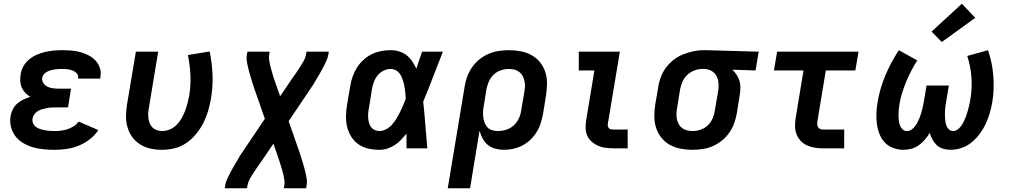

<svg xmlns="http://www.w3.org/2000/svg" viewBox="-20 -798 5440 1033"><path d="M272 8Q242 8 212.5 5Q183 2 156 -6Q129 -14 104.5 -28.5Q80 -43 63 -65Q46 -87 39 -116Q32 -145 37 -174Q40 -192 49 -210Q58 -228 73 -241Q88 -254 106 -262.5Q124 -271 143 -277Q128 -286 116 -298.5Q104 -311 97 -327Q90 -343 89 -361Q88 -379 91 -398Q94 -420 106 -441.5Q118 -463 137 -478.5Q156 -494 178 -503.5Q200 -513 223 -518.5Q246 -524 269 -526Q292 -528 314 -528Q339 -528 364 -526Q389 -524 412.5 -517.5Q436 -511 457 -500Q478 -489 494 -472Q510 -455 517.5 -431.5Q525 -408 520 -383Q520 -381 519.5 -379Q519 -377 519 -375H400Q400 -375 400 -376Q400 -377 400 -377Q402 -387 398 -395.5Q394 -404 386.5 -409.5Q379 -415 370.5 -418.5Q362 -422 352.5 -424Q343 -426 333.5 -426.5Q324 -427 314 -427Q304 -427 294 -426.5Q284 -426 273.5 -424.5Q263 -423 253 -420Q243 -417 233 -412Q223 -407 216 -398.5Q209 -390 207 -380Q205 -364 213.5 -351Q222 -338 235.5 -331.5Q249 -325 265 -323Q281 -321 297 -321H362L346 -220H280Q268 -220 256 -219.5Q244 -219 232 -216.5Q220 -214 207.5 -210.5Q195 -207 184 -200.5Q173 -194 165 -183Q157 -172 155 -160Q153 -147 158 -135Q163 -123 173 -115.5Q183 -108 195 -104Q207 -100 220 -97.5Q233 -95 246 -94Q259 -93 272 -93Q290 -93 307.5 -95Q325 -97 342 -102.5Q359 -108 375.5 -118Q392 -128 403 -144L509 -98Q490 -69 461.5 -47.5Q433 -26 401.5 -13.5Q370 -1 337.5 3.5Q305 8 272 8Z M850 8Q820 8 790 1.5Q760 -5 735 -20.5Q710 -36 692.5 -59.5Q675 -83 666.5 -111.5Q658 -140 658 -171Q658 -202 663 -233L711 -520H831L781 -217Q778 -202 777.5 -187.5Q777 -173 779 -159Q781 -145 786.5 -132.5Q792 -120 801.5 -111Q811 -102 824.5 -97.5Q838 -93 853 -93Q873 -93 893.5 -101.5Q914 -110 930 -126Q946 -142 957 -161.5Q968 -181 975.5 -201Q983 -221 988.5 -241.5Q994 -262 998 -283Q1007 -339 1004.5 -393.5Q1002 -448 991 -502L1108 -521Q1121 -459 1123.5 -395.5Q1126 -332 1115 -267Q1109 -233 1099.5 -200.5Q1090 -168 1074 -136.5Q1058 -105 1034.5 -76.5Q1011 -48 981.5 -28Q952 -8 918 0Q884 8 850 8Z M1189 215 1192 197Q1195 180 1203 163.5Q1211 147 1219 131Q1227 115 1236.5 99Q1246 83 1255 67.5Q1264 52 1273.5 36.5Q1283 21 1294 6L1405 -159L1348 -322Q1343 -337 1338.5 -351.5Q1334 -366 1329.5 -380.5Q1325 -395 1321 -409.5Q1317 -424 1313.5 -439.5Q1310 -455 1307.5 -470.5Q1305 -486 1308 -502L1311 -520H1431L1428 -502Q1426 -489 1428 -476Q1430 -463 1432.5 -451Q1435 -439 1438.5 -427Q1442 -415 1445.5 -403Q1449 -391 1452.5 -379Q1456 -367 1461 -355L1487 -280L1546 -367Q1547 -369 1548.5 -371Q1550 -373 1552 -376Q1552 -376 1552 -376Q1552 -376 1552 -376Q1553 -377 1554.5 -379Q1556 -381 1557 -383H1558Q1558 -383 1558 -383Q1558 -383 1558 -384Q1568 -398 1577.5 -412Q1587 -426 1596 -440.5Q1605 -455 1614 -470.5Q1623 -486 1626 -502L1629 -520H1749L1746 -502Q1743 -485 1735 -468.5Q1727 -452 1719 -436Q1711 -420 1701.5 -404Q1692 -388 1683 -372.5Q1674 -357 1664.5 -341.5Q1655 -326 1644 -311L1533 -146L1590 17Q1595 32 1599.5 46.5Q1604 61 1608.5 75.5Q1613 90 1617 104.5Q1621 119 1624.5 134.5Q1628 150 1630.5 165.5Q1633 181 1630 197L1627 215H1507L1510 197Q1512 184 1510 171Q1508 158 1505.5 146Q1503 134 1499.5 122Q1496 110 1492.5 98Q1489 86 1485 74Q1481 62 1477 50L1451 -25L1392 62Q1390 64 1388.5 66Q1387 68 1386 71Q1386 71 1386 71Q1386 71 1386 71Q1384 72 1383 74Q1382 76 1381 78H1380Q1380 78 1380 78Q1380 78 1380 79Q1370 93 1360.5 107Q1351 121 1341.5 135.5Q1332 150 1323.5 165.5Q1315 181 1312 197L1309 215Z M2021 8Q1991 8 1962 1.5Q1933 -5 1909.5 -21Q1886 -37 1870.5 -61.5Q1855 -86 1848 -114Q1841 -142 1841.5 -172.5Q1842 -203 1847 -233L1864 -333Q1868 -359 1876.5 -384Q1885 -409 1899.5 -432.5Q1914 -456 1934.5 -475Q1955 -494 1979.5 -506Q2004 -518 2030 -523Q2056 -528 2082 -528Q2106 -528 2128.5 -521Q2151 -514 2168.5 -500Q2186 -486 2198.5 -467Q2211 -448 2220 -428Q2227 -451 2235 -474Q2243 -497 2251 -520H2363Q2336 -453 2310.5 -385.5Q2285 -318 2257 -251Q2264 -188 2268.5 -125.5Q2273 -63 2279 0H2167Q2167 -20 2167 -40Q2167 -60 2167 -79Q2153 -62 2137.5 -45.5Q2122 -29 2103 -17Q2084 -5 2063.5 1.5Q2043 8 2021 8ZM2021 -93Q2040 -93 2058 -103Q2076 -113 2089.5 -128Q2103 -143 2113 -160Q2123 -177 2132 -194.5Q2141 -212 2148.5 -230Q2156 -248 2163 -267Q2162 -283 2160.5 -300Q2159 -317 2156 -333Q2153 -349 2148 -365Q2143 -381 2135 -395Q2127 -409 2113 -418Q2099 -427 2082 -427Q2062 -427 2043 -417.5Q2024 -408 2011 -391.5Q1998 -375 1991 -355.5Q1984 -336 1981 -317L1965 -217Q1962 -203 1961 -189.5Q1960 -176 1961 -162.5Q1962 -149 1965.5 -136.5Q1969 -124 1976.5 -114Q1984 -104 1996 -98.5Q2008 -93 2021 -93Z M2389 215 2480 -333Q2484 -360 2494 -386.5Q2504 -413 2520.5 -437Q2537 -461 2560.5 -479.5Q2584 -498 2610.5 -509Q2637 -520 2664.5 -524Q2692 -528 2719 -528Q2751 -528 2782 -522Q2813 -516 2839.5 -501.5Q2866 -487 2885 -463.5Q2904 -440 2913.5 -411.5Q2923 -383 2923 -351Q2923 -319 2918 -287L2902 -187Q2897 -162 2889.5 -137Q2882 -112 2868 -89Q2854 -66 2834.5 -47Q2815 -28 2791 -15.5Q2767 -3 2741.5 2.5Q2716 8 2691 8Q2667 8 2644.5 2Q2622 -4 2604.5 -18.5Q2587 -33 2576.5 -53Q2566 -73 2560 -95L2509 215ZM2659 -93Q2681 -93 2703.5 -100Q2726 -107 2743.5 -123Q2761 -139 2771 -160Q2781 -181 2784 -203L2801 -303Q2804 -319 2804.5 -334Q2805 -349 2801.5 -363.5Q2798 -378 2791 -390.5Q2784 -403 2773 -411.5Q2762 -420 2747 -423.5Q2732 -427 2717 -427Q2696 -427 2674 -419.5Q2652 -412 2635.5 -396Q2619 -380 2610 -359Q2601 -338 2597 -317L2583 -230Q2580 -214 2579 -198Q2578 -182 2580 -167Q2582 -152 2587.5 -137.5Q2593 -123 2603 -112.5Q2613 -102 2628 -97.5Q2643 -93 2659 -93Z M3282 0Q3261 0 3239.5 -2.5Q3218 -5 3199.5 -13Q3181 -21 3165.5 -34Q3150 -47 3141 -65Q3132 -83 3131 -104.5Q3130 -126 3133 -147L3178 -419H3094V-520H3315L3250 -130Q3249 -124 3251 -117.5Q3253 -111 3257.5 -107Q3262 -103 3268.5 -102Q3275 -101 3282 -101H3357V0Z M3704 8Q3673 8 3641.5 2Q3610 -4 3584 -18.5Q3558 -33 3539 -56.5Q3520 -80 3510.5 -108.5Q3501 -137 3500.5 -169Q3500 -201 3505 -233L3522 -333Q3526 -360 3536.5 -386.5Q3547 -413 3564.5 -436Q3582 -459 3605.5 -477Q3629 -495 3655.5 -505.5Q3682 -516 3709.5 -522Q3737 -528 3764 -528Q3768 -528 3772.5 -528Q3777 -528 3781 -528L4062 -520L4045 -419L3920 -423Q3933 -411 3943 -396Q3953 -381 3958.5 -363Q3964 -345 3963.5 -325.5Q3963 -306 3960 -287L3944 -187Q3939 -160 3929.5 -133.5Q3920 -107 3903 -83Q3886 -59 3862.5 -40.5Q3839 -22 3813 -11Q3787 0 3759 4Q3731 8 3704 8ZM3706 -93Q3728 -93 3750 -100.5Q3772 -108 3788.5 -124Q3805 -140 3814 -161Q3823 -182 3826 -203L3843 -303Q3847 -325 3846 -346.5Q3845 -368 3836.5 -386Q3828 -404 3810.5 -415Q3793 -426 3772 -427H3764Q3763 -427 3761 -427Q3759 -427 3757 -427Q3736 -427 3714.5 -418.5Q3693 -410 3677 -394.5Q3661 -379 3652 -358.5Q3643 -338 3639 -317L3623 -217Q3620 -201 3619.5 -186Q3619 -171 3622 -156.5Q3625 -142 3632 -129.5Q3639 -117 3650.5 -108.5Q3662 -100 3676.5 -96.5Q3691 -93 3706 -93Z M4407 0Q4385 0 4363 -3.5Q4341 -7 4321.5 -16Q4302 -25 4287.5 -40.5Q4273 -56 4265.5 -76Q4258 -96 4257.5 -118.5Q4257 -141 4261 -163L4303 -419H4144L4161 -520H4599L4582 -419H4423L4378 -146Q4377 -138 4377 -130Q4377 -122 4380.5 -115Q4384 -108 4391.5 -104.5Q4399 -101 4407 -101H4522V0Z M4840 8Q4811 8 4784 -2.5Q4757 -13 4739 -33Q4721 -53 4711 -79Q4701 -105 4697.5 -133.5Q4694 -162 4695.5 -191.5Q4697 -221 4702 -250Q4708 -286 4718.5 -322Q4729 -358 4743.5 -392.5Q4758 -427 4776.5 -461.5Q4795 -496 4816 -528L4915 -473Q4898 -446 4882.5 -416.5Q4867 -387 4855 -357.5Q4843 -328 4833.5 -297.5Q4824 -267 4819 -236Q4817 -222 4815.5 -207.5Q4814 -193 4814 -179Q4814 -165 4815.5 -151Q4817 -137 4821.5 -124.5Q4826 -112 4835.5 -102.5Q4845 -93 4859 -93Q4872 -93 4883 -100Q4894 -107 4902 -117.5Q4910 -128 4916 -139.5Q4922 -151 4927 -163Q4932 -175 4935.5 -187Q4939 -199 4942 -211Q4945 -223 4947.5 -235.5Q4950 -248 4952 -260L4965 -338H5085L5072 -260Q5070 -248 5068 -236Q5066 -224 5065 -212Q5064 -200 5064 -188Q5064 -176 5064.5 -164Q5065 -152 5067 -140.5Q5069 -129 5073.5 -118.5Q5078 -108 5087 -100.5Q5096 -93 5108 -93Q5120 -93 5131.5 -101Q5143 -109 5151 -120Q5159 -131 5164.5 -142.5Q5170 -154 5175 -166Q5180 -178 5183.5 -190.5Q5187 -203 5190.5 -215.5Q5194 -228 5196.5 -240Q5199 -252 5201 -265Q5211 -325 5206.5 -383.5Q5202 -442 5184 -497L5296 -528Q5307 -495 5314 -462Q5321 -429 5324 -393Q5327 -357 5326 -321.5Q5325 -286 5319 -250Q5314 -220 5305.5 -191Q5297 -162 5284 -133.5Q5271 -105 5252 -79Q5233 -53 5208 -32.5Q5183 -12 5153.5 -2Q5124 8 5094 8Q5073 8 5053.5 2Q5034 -4 5020 -17Q5006 -30 4997 -47Q4988 -64 4982 -83Q4971 -64 4956 -46.5Q4941 -29 4922.5 -16Q4904 -3 4882.5 2.5Q4861 8 4840 8ZM5047 -572 4992 -628 5155 -778 5227 -702Z"/></svg>

Font: Zed Sans Extended
Style: Bold Italic
Weight: 700
Width: 7
Italic angle: -9°
Designer: Belleve Invis
Foundry: Belleve Invis
Version: Version 1.0.0; ttfautohint (v1.8.4)